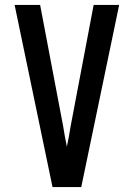

<svg xmlns="http://www.w3.org/2000/svg" viewBox="-20 -755 540 775"><path d="M192 0 39 -735H142L235 -245Q238 -224 242 -203.5Q246 -183 250 -163Q254 -183 258 -203.5Q262 -224 265 -245L358 -735H461L308 0Z"/></svg>

Font: Iosevka SS04 Semibold
Style: Regular
Weight: 600
Monospace: yes
Designer: Belleve Invis
Foundry: Belleve Invis
Version: Version 19.0.0; ttfautohint (v1.8.4)